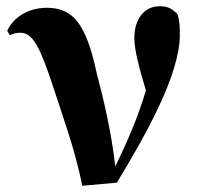

<svg xmlns="http://www.w3.org/2000/svg" viewBox="-20 -584 644 616"><path d="M244 12 355 2C446 -148 557 -344 557 -472C557 -500 556 -516 550 -538C533 -556 518 -564 493 -564C440 -564 411 -520 411 -462C411 -426 425 -371 448 -294C424 -212 392 -137 350 -50C337 -161 313 -264 290 -350C256 -510 213 -559 130 -559C77 -559 26 -534 3 -485L12 -471C22 -476 33 -479 46 -479C86 -479 110 -429 151 -304C182 -208 220 -107 244 12Z"/></svg>

Font: Noto Serif SC Black
Style: Regular
Weight: 900
Designer: Ryoko NISHIZUKA 西塚涼子 (kana & ideographs); Frank Grießhammer (Latin, Greek & Cyrillic); Wenlong ZHANG 张文龙 (bopomofo); San
Foundry: Adobe
Version: Version 2.001;hotconv 1.1.0;makeotfexe 2.6.0